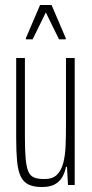

<svg xmlns="http://www.w3.org/2000/svg" viewBox="-20 -743 368 771"><path d="M148 8Q114 8 93.5 -2.5Q73 -13 62.5 -36Q52 -59 48.5 -97Q45 -135 45 -190V-510H80V-195Q80 -140 83 -106Q86 -72 94 -54Q102 -36 117.5 -30Q133 -24 158 -24Q191 -24 208.5 -41Q226 -58 234 -88.5Q242 -119 243.5 -159.5Q245 -200 245 -246V-510H280V0H253L249 -73H245Q241 -52 231 -33.5Q221 -15 201.5 -3.5Q182 8 148 8ZM84 -585V-590L141 -723H187L244 -590V-585H217L164 -693L111 -585Z"/></svg>

Font: Saira UltraCondensed Thin
Style: Regular
Weight: 250
Width: 1
Designer: Hector Gatti with collaboration of the Omnibus-Type team
Foundry: Omnibus-Type
Version: Version 1.101